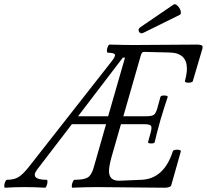

<svg xmlns="http://www.w3.org/2000/svg" viewBox="-88 -877 970 900"><path d="M585.9 -724.1Q570.8 -715.8 563.7 -728.3Q556.6 -740.7 570.8 -750L726.1 -856Q733.9 -860.4 744.6 -849.6Q755.4 -838.9 758.8 -826.2Q762.2 -813.5 755.9 -808.1ZM-64.9 2.9Q-68.4 1.5 -68.1 -6.8Q-67.9 -15.1 -63.7 -24.7Q-59.6 -34.2 -55.2 -34.2Q-22.9 -34.2 -2.2 -46.4Q18.6 -58.6 46.9 -94.2L434.1 -587.9Q451.2 -609.4 451.2 -618.2Q451.2 -629.9 417 -629.9Q413.1 -631.3 413.1 -639.9Q413.1 -648.4 417.2 -658.2Q421.4 -668 425.8 -668Q498 -666 538.1 -666Q587.9 -666 686.5 -667Q785.2 -668 835 -668Q861.8 -668 861.8 -657.2Q861.8 -651.9 860.8 -648.9L815.9 -497.1Q814.5 -492.2 805.2 -490.2Q795.9 -488.3 787.1 -490Q778.3 -491.7 778.8 -497.1Q788.1 -531.7 788.1 -555.2Q788.1 -629.4 706.1 -630.9L586.9 -633.8Q577.6 -633.8 573.2 -621.1L490.2 -332H596.2Q624 -332 633.5 -339.1Q643.1 -346.2 649.9 -371.1L664.1 -422.9Q666.5 -430.2 684.6 -429.2Q698.7 -428.7 698.2 -422.9Q681.2 -372.1 665 -317.9Q643.1 -239.3 637.2 -210.9Q635.7 -204.1 619.1 -204.6Q605 -205.1 606 -210.9L619.1 -258.8Q625 -281.7 618.9 -288.3Q612.8 -294.9 585.9 -294.9H479L435.1 -142.1Q422.9 -97.2 422.9 -75.2Q422.9 -29.8 470.2 -29.8L575.2 -34.2Q680.7 -38.6 722.2 -168Q725.1 -175.3 742.4 -175.3Q759.8 -175.3 759.8 -168L714.8 -8.8Q710.9 2.9 683.1 2.9Q630.4 2.9 526.1 1.5Q421.9 0 370.1 0Q311 0 251 2.9Q248 1.5 248.5 -6.8Q249 -15.1 253.2 -24.7Q257.3 -34.2 261.2 -34.2Q304.7 -34.2 322.5 -44.7Q340.3 -55.2 350.1 -87.9L409.2 -294.9H249L85.9 -82Q50.3 -34.2 131.8 -34.2Q134.8 -32.7 134.5 -24.4Q134.3 -16.1 130.6 -6.6Q127 2.9 123 2.9Q74.7 0 28.8 0Q-19 0 -64.9 2.9ZM498 -606.9H487.8L277.8 -332H418.9Z"/></svg>

Font: Junicode SmCond
Style: Italic
Weight: 400
Width: 4
Italic angle: -11°
Designer: Peter S. Baker
Version: Version 2.206